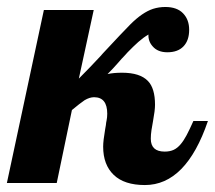

<svg xmlns="http://www.w3.org/2000/svg" viewBox="-58 -529 621 555"><path d="M240.2 -105Q240.2 -122.1 246.1 -156.2Q247.1 -164.1 248 -167Q249 -176.8 250 -180.2Q252 -189.9 252 -200.2Q252 -248 213.9 -248Q201.2 -248 186.5 -239.3L170.4 -227.5L149.9 -210.9L106 0H-38.1L68.8 -500H212.9L169.9 -301.8Q202.1 -334 232.4 -366.7L239.7 -375Q297.9 -437.5 318.8 -458.5Q353.5 -493.2 384.3 -503.4Q401.4 -508.8 419.9 -508.8Q453.6 -508.8 471.2 -490.5Q488.8 -472.2 488.8 -442.9Q488.8 -412.1 472.4 -395Q456.1 -377.9 425.8 -377.9Q397.9 -377.9 383.3 -395Q370.1 -409.7 371.1 -429.2Q355.5 -419.9 341.6 -407.5Q327.6 -395 311 -377.9L301.3 -367.2Q294.4 -360.4 282.7 -346.7Q270.5 -332.5 252.9 -314.9Q270 -318.8 294.9 -318.8Q346.7 -318.8 369.6 -294.9Q390.1 -273.9 390.1 -226.1Q390.1 -210 384.3 -178.7Q381.8 -166.5 379.9 -153.1Q377.9 -139.6 377.9 -127.9Q377.9 -90.8 418 -90.8Q433.1 -90.8 444.1 -95.9Q455.1 -101.1 464.4 -112.3Q473.1 -122.6 481.4 -138.2Q489.7 -153.8 501 -179.2H543Q480 5.9 360.8 5.9Q301.3 5.9 270.8 -23.4Q240.2 -52.7 240.2 -105Z"/></svg>

Font: Pattaya
Style: Regular
Weight: 400
Designer: Pablo Impallari / Thai characters Designed by Thanarat Vachiruckul and Suppakit Chalermlarp
Foundry: Pablo Impallari
Version: Version 2.000